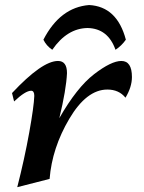

<svg xmlns="http://www.w3.org/2000/svg" viewBox="-20 -737 577 771"><path d="M49.3 14.6Q78.6 -100.1 97.4 -204.8Q116.2 -309.6 117.7 -352.1Q117.7 -372.6 105 -372.6Q82 -372.6 36.6 -329.6L28.3 -363.3Q148.9 -492.2 212.9 -492.2Q249 -492.2 249 -443.4Q246.1 -377.9 218.3 -262.7Q288.6 -385.7 357.7 -439Q426.8 -492.2 467.3 -492.2Q509.8 -492.2 509.8 -427.7Q509.8 -387.7 483.9 -344.7Q457.5 -377.4 411.1 -377.4Q327.6 -377.4 258.3 -260Q189 -142.6 179.2 -18.6ZM337.9 -716.8Q450.2 -710.9 485.4 -577.6Q468.3 -553.2 443.8 -537.1Q413.6 -622.6 332 -624.5Q249.5 -623.5 189.9 -537.1Q166 -553.2 154.3 -577.6Q221.2 -707.5 337.9 -716.8Z"/></svg>

Font: Kelvinch
Style: Bold Italic
Weight: 700
Italic angle: -10°
Designer: Paul James Miller
Foundry: High-Logic / Made with FontCreator
Version: Version 3.30 September 23, 2016